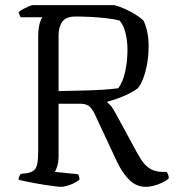

<svg xmlns="http://www.w3.org/2000/svg" viewBox="-20 -724 680 744"><path d="M215 0Q209 0 193.5 -2Q178 -4 157.5 -7Q137 -10 116 -14Q95 -18 78 -21.5Q61 -25 52 -28Q52 -35 55 -41Q58 -47 60 -50L85 -53Q102 -56 111.5 -64Q121 -72 124.5 -90Q128 -108 128 -140V-582Q128 -605 131 -621Q134 -637 138 -646Q142 -655 144 -657H61Q58 -660 55.5 -666.5Q53 -673 52 -676Q57 -682 68 -688Q79 -694 90.5 -699Q102 -704 107 -704H423Q443 -699 464 -689.5Q485 -680 504.5 -668Q524 -656 536 -644Q546 -624 551 -598Q556 -572 556 -546Q556 -512 550.5 -479.5Q545 -447 535.5 -421.5Q526 -396 514 -382Q503 -373 482.5 -362.5Q462 -352 439 -343.5Q416 -335 396 -330V-327Q406 -319 412 -311Q418 -303 428 -285L496 -160Q511 -131 525 -108.5Q539 -86 558 -72.5Q577 -59 606 -58H626Q628 -54 631 -48.5Q634 -43 634 -33Q623 -23 607 -15.5Q591 -8 575 -4Q559 0 545 0Q509 0 482 -26Q455 -52 433 -98L348 -280Q338 -301 327 -311Q316 -321 295 -322H207V-120Q207 -97 202 -80.5Q197 -64 192 -58L282 -49Q284 -47 286 -41Q288 -35 288 -28Q275 -17 253.5 -8.5Q232 0 215 0ZM207 -371Q254 -372 295.5 -373Q337 -374 373 -376Q409 -378 438 -382Q457 -407 465.5 -448.5Q474 -490 474 -530Q474 -565 466.5 -595.5Q459 -626 444 -644Q423 -650 392 -653.5Q361 -657 329.5 -658.5Q298 -660 273 -660Q236 -660 221.5 -640Q207 -620 207 -586Z"/></svg>

Font: Texturina 12pt ExtraLight
Style: Regular
Weight: 250
Designer: Guillermo Torres Carreño
Foundry: Omnibus-Type
Version: Version 1.002